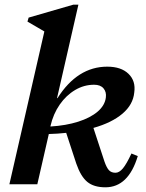

<svg xmlns="http://www.w3.org/2000/svg" viewBox="-20 -785 623 818"><path d="M20 0 169 -651 97 -693 102 -710 292 -765H314L223 -367H225Q310 -501 437 -501Q496 -501 527.5 -470.5Q559 -440 552 -391Q547 -339 501.5 -300.5Q456 -262 378 -240L425 -97Q434 -71 444 -60Q454 -49 472 -49Q488 -49 503.5 -67.5Q519 -86 540 -131L567 -120Q527 13 429 13Q380 13 352 -10Q324 -33 305 -88L262 -219Q226 -215 188 -214L139 0ZM195 -248V-246Q261 -250 313 -266.5Q365 -283 396 -309.5Q427 -336 431 -370Q434 -393 421 -408.5Q408 -424 381 -424Q338 -424 300 -401.5Q262 -379 234.5 -339.5Q207 -300 195 -248Z"/></svg>

Font: Platypi Medium
Style: Italic
Weight: 500
Italic angle: -13°
Designer: David Sargent
Foundry: Bolt Cutter Type
Version: Version 1.200; ttfautohint (v1.8.4.7-5d5b)